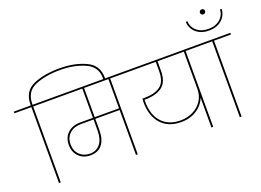

<svg xmlns="http://www.w3.org/2000/svg" viewBox="-174 -1374 2345 1722"><g transform="rotate(-20 998.5 -513.0)"><path d="M482 -965Q624 -965 730 -916Q836 -867 836 -750V-733H819V-750Q819 -859 716.5 -904Q614 -949 482 -949Q342 -949 243 -907.5Q144 -866 144 -745V-740H306V-724H144V0H127V-724H-35V-740H127V-745Q127 -874 229.5 -919.5Q332 -965 482 -965Z M1041 -724H879V0H862V-429H630V-325Q630 -232 590.5 -184Q551 -136 480 -136Q411 -136 368.5 -178.5Q326 -221 326 -290Q326 -360 371.5 -402.5Q417 -445 491 -445H613V-724H236V-740H1041ZM862 -724H630V-445H862ZM613 -429H491Q425 -429 384 -391Q343 -353 343 -290Q343 -228 381.5 -190Q420 -152 480 -152Q542 -152 577.5 -197Q613 -242 613 -324Z M1761 -724H1599V0H1582V-285Q1569 -248 1538 -214.5Q1507 -181 1458 -159.5Q1409 -138 1346 -138Q1223 -138 1155 -214Q1087 -290 1087 -420Q1087 -435 1089 -455H1107Q1204 -455 1259 -493.5Q1314 -532 1314 -635V-724H971V-740H1761ZM1582 -724H1331V-635Q1331 -526 1272 -482.5Q1213 -439 1107 -439H1104Q1103 -430 1103 -420Q1103 -295 1167.5 -224.5Q1232 -154 1347 -154Q1410 -154 1464 -180.5Q1518 -207 1550 -256Q1582 -305 1582 -368Z M1853 0V-724H1691V-740H2032V-724H1870V0Z M1886 -1002Q1886 -992 1879 -985Q1872 -978 1862 -978Q1851 -978 1844 -984.5Q1837 -991 1837 -1002Q1837 -1013 1844 -1019.5Q1851 -1026 1862 -1026Q1872 -1026 1879 -1019.5Q1886 -1013 1886 -1002ZM2032 -969Q2032 -935 2013 -901.5Q1994 -868 1955.5 -846Q1917 -824 1861 -824Q1805 -824 1766 -846Q1727 -868 1708.5 -901.5Q1690 -935 1690 -969H1706Q1706 -938 1723 -908.5Q1740 -879 1775 -859.5Q1810 -840 1861 -840Q1912 -840 1947 -859.5Q1982 -879 1999 -908.5Q2016 -938 2016 -969Z"/></g></svg>

Font: Fz Poppins Thin
Style: Regular
Weight: 100
Designer: Ninad Kale (Devanagari), Jonny Pinhorn (Latin)
Foundry: Indian Type Foundry
Version: Vit hóa bi Vntype.Com & FontZin.Com